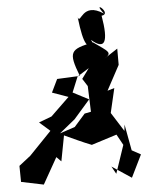

<svg xmlns="http://www.w3.org/2000/svg" viewBox="-56 -836 699 906"><g transform="rotate(-5 293.5 -382.5)"><path d="M396 -640C458 -586 478 -621 456 -749C510 -755 411 -832 468 -758C369 -824 355 -715 343 -751C359 -612 379 -601 407 -618ZM450 -545C494 -571 474 -578 405 -627C294 -605 284 -592 329 -475L221 -470L191 -408L267 -381L179 -296L118 -273L168 -229L63 -120L8 -77L9 -1L115 21L185 -103L207 -81L230 -202C272 -183 313 -163 357 -146L477 -184L505 -133L460 0L440 -36L532 25L584 -81L542 -104L519 -228L516 -198L459 -288L486 -404L453 -394L516 -511V-588ZM374 -508 339 -460 362 -424 368 -258 422 -313 336 -296 284 -237 212 -213 286 -273 363 -361 288 -400 318 -473Z"/></g></svg>

Font: Charger Distortion
Style: 2It
Weight: 400
Designer: Jasper
Foundry: Cannot Into Space Fonts
Version: Version 0.98